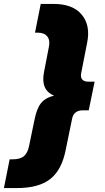

<svg xmlns="http://www.w3.org/2000/svg" viewBox="-100 -762 534 976"><path d="M-80 194 -51 48H-37Q3 48 22 31.5Q41 15 48 -21L75 -151Q86 -209 108 -237Q130 -265 175 -276Q105 -304 124 -397L148 -521Q156 -557 140.5 -576.5Q125 -596 92 -596H78L107 -742H173Q270 -742 315.5 -687.5Q361 -633 343 -545L313 -392Q308 -369 318 -358Q328 -347 347 -347H381L351 -201H318Q298 -201 284 -190Q270 -179 266 -156L234 0Q214 102 155.5 148Q97 194 -14 194Z"/></svg>

Font: Montserrat ExtraBold
Style: Italic
Weight: 800
Italic angle: -11.3°
Designer: Julieta Ulanovsky
Foundry: Julieta Ulanovsky
Version: Version 9.000; ttfautohint (v1.8.4.7-5d5b)